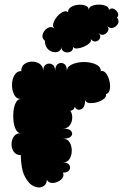

<svg xmlns="http://www.w3.org/2000/svg" viewBox="-20 -803 534 832"><path d="M70 -131Q50 -131 40 -145Q30 -159 30 -178Q30 -197 40 -211.5Q50 -226 70 -226Q57 -226 49 -241Q41 -256 38.5 -278Q36 -300 38.5 -322Q41 -344 49 -359Q57 -374 70 -374Q51 -374 41.5 -392.5Q32 -411 32 -435Q32 -459 42.5 -477Q53 -495 72 -495Q72 -516 86.5 -526Q101 -536 119.5 -536Q138 -536 152.5 -526Q167 -516 167 -495Q167 -517 180 -524Q193 -531 206 -524Q219 -517 219 -495Q219 -519 232 -526.5Q245 -534 257.5 -526.5Q270 -519 270 -495Q270 -511 285 -520Q300 -529 322 -532.5Q344 -536 366 -532.5Q388 -529 402.5 -520Q417 -511 417 -495Q430 -498 440 -484.5Q450 -471 454.5 -451Q459 -431 455.5 -414.5Q452 -398 439 -395Q442 -384 430 -374.5Q418 -365 400.5 -360Q383 -355 367.5 -356.5Q352 -358 349 -370Q349 -337 331.5 -329.5Q314 -322 304 -340Q300 -325 285 -323Q294 -309 293 -291Q292 -273 282 -259.5Q272 -246 253 -246Q280 -246 288.5 -235Q297 -224 288.5 -213Q280 -202 253 -202Q272 -202 281.5 -186.5Q291 -171 291 -150.5Q291 -130 281.5 -114.5Q272 -99 253 -99Q274 -99 280.5 -88Q287 -77 280.5 -66Q274 -55 253 -55Q258 -42 250.5 -31.5Q243 -21 229 -15Q215 -9 202 -10.5Q189 -12 183 -25Q183 -4 166.5 5Q150 14 127.5 4.5Q105 -5 88 -37.5Q71 -70 70 -131ZM174 -627Q163 -636 164 -648Q165 -660 173.5 -670.5Q182 -681 194 -684.5Q206 -688 217 -679Q207 -687 211 -701.5Q215 -716 226.5 -730Q238 -744 252 -751Q266 -758 275 -750Q274 -763 286.5 -771.5Q299 -780 317 -782Q335 -784 349.5 -779Q364 -774 365 -760Q365 -772 378.5 -777.5Q392 -783 409 -783Q426 -783 439 -777.5Q452 -772 452 -760Q462 -770 473.5 -764.5Q485 -759 490.5 -747.5Q496 -736 487 -727Q498 -713 491 -700Q484 -687 469.5 -682.5Q455 -678 444 -692Q454 -680 448 -668.5Q442 -657 429.5 -653Q417 -649 407 -661Q418 -648 413 -637Q408 -626 396 -623.5Q384 -621 373 -634Q377 -625 367.5 -616Q358 -607 343 -600.5Q328 -594 314.5 -593Q301 -592 297 -600Q297 -584 284.5 -578.5Q272 -573 259 -578.5Q246 -584 246 -600Q246 -587 235.5 -581Q225 -575 211 -577.5Q197 -580 186 -592Q175 -604 174 -627Z"/></svg>

Font: Rubik Bubbles
Style: Regular
Weight: 400
Designer: Hubert and Fischer, NaN
Foundry: Hubert and Fischer, NaN
Version: Version 2.200